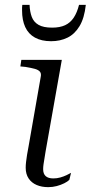

<svg xmlns="http://www.w3.org/2000/svg" viewBox="-20 -763 374 792"><path d="M191 -593Q228 -593 258 -607.5Q288 -622 308 -655Q328 -688 334 -743H306Q298 -711 284 -690Q270 -669 248.5 -659Q227 -649 195 -649Q159 -649 139 -660.5Q119 -672 111 -693.5Q103 -715 102 -743H72Q71 -738 71 -731.5Q71 -725 71 -720Q71 -680 84 -651.5Q97 -623 124 -608Q151 -593 191 -593ZM179 9Q152 9 131 0Q110 -9 98 -27Q86 -45 86 -71Q86 -82 87.5 -95Q89 -108 91.5 -124Q94 -140 98 -160L148 -446Q151 -460 144.5 -467.5Q138 -475 123.5 -479Q109 -483 85 -487L64 -489L68 -516H235L168 -138Q166 -124 163.5 -110Q161 -96 159.5 -85Q158 -74 158 -65Q158 -46 168.5 -36.5Q179 -27 200 -27Q215 -27 229 -31Q243 -35 254.5 -40.5Q266 -46 273 -50L266 -21Q259 -14 245 -7Q231 0 214 4.5Q197 9 179 9Z"/></svg>

Font: Roboto Serif 120pt Expanded Light
Style: Italic
Weight: 300
Width: 7
Italic angle: -10°
Designer: Greg Gazdowicz
Foundry: Commercial Type
Version: Version 1.008